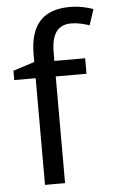

<svg xmlns="http://www.w3.org/2000/svg" viewBox="-54 -802 496 839"><g transform="rotate(-5 193.5 -382.5)"><path d="M332 -468H197V0H109V-468H15V-509L109 -539V-570Q109 -639 129.5 -682Q150 -725 189 -745Q228 -765 283 -765Q315 -765 341.5 -759.5Q368 -754 387 -747L364 -678Q348 -683 327 -688Q306 -693 284 -693Q240 -693 218.5 -663.5Q197 -634 197 -571V-536H332Z"/></g></svg>

Font: Noto Sans Bassa Vah
Style: Regular
Weight: 400
Designer: Monotype Design Team
Foundry: Monotype Imaging Inc.
Version: Version 2.002